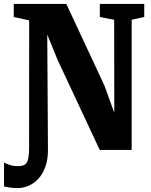

<svg xmlns="http://www.w3.org/2000/svg" viewBox="-56 -763 770 977"><path d="M34 194Q12 194 -5 191.5Q-22 189 -35.5 186V64.5Q-16.5 73.5 -1 78Q14.5 82.5 35.5 82.5Q51.5 82.5 62.5 78.5Q73.5 74.5 80 64.5Q86.5 54.5 89.2 35.5Q92 16.5 92 -13.5L92.5 -659Q80 -662 66.8 -665Q53.5 -668 40.2 -671Q27 -674 14 -676V-743H281.5L476.5 -325L525.5 -189L525 -662.5L452 -676.5V-743H678V-676.5L614 -662.5V0H451.5L237 -458.5L184.5 -587L188 -3Q188.5 46 175.8 83Q163 120 140.8 144.8Q118.5 169.5 91 181.8Q63.5 194 34 194Z"/></svg>

Font: Merriweather 24pt SemiCondensed Black
Style: Regular
Weight: 900
Width: 4
Designer: Eben Sorkin
Foundry: Eben Sorkin
Version: Version 2.100